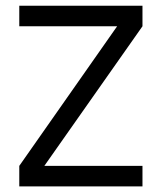

<svg xmlns="http://www.w3.org/2000/svg" viewBox="-20 -665 577 685"><path d="M488.3 0H48.8V-73.2L397.9 -571.3H48.8V-644.5H488.3V-571.3L138.2 -73.2H488.3Z"/></svg>

Font: Catrinity
Style: Regular
Weight: 400
Designer: Alexander Lange
Foundry: High-Logic / Made with FontCreator
Version: Version 2.090;May 20, 2024;FontCreator 15.0.0.2974 64-bit